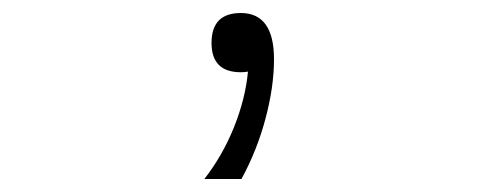

<svg xmlns="http://www.w3.org/2000/svg" viewBox="-20 -105 740 295"><path d="M294 170Q322 134 339.5 90.5Q357 47 361 5Q356 6 350 6Q305 6 305 -39Q305 -85 350 -85Q401 -85 401 -14Q401 28 388 77Q375 126 351 170Z"/></svg>

Font: Martian Mono Thin
Style: Regular
Weight: 100
Monospace: yes
Designer: Roman Shamin
Foundry: Evil Martians
Version: Version 1.000; ttfautohint (v1.8.4.7-5d5b)